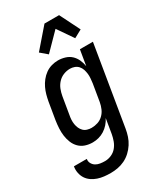

<svg xmlns="http://www.w3.org/2000/svg" viewBox="-250 -851 990 1163"><g transform="rotate(-30 244.5 -269.5)"><path d="M165 223Q142 223 119.5 220.5Q97 218 76 211Q55 204 37 191.5Q19 179 7.5 161.5Q-4 144 -8.5 121.5Q-13 99 -9 76H81Q78 93 86 107.5Q94 122 107.5 130Q121 138 137.5 140.5Q154 143 171 143Q193 143 215 133.5Q237 124 252 106Q267 88 275 66Q283 44 287 22L304 -81Q294 -61 279 -44Q264 -27 245 -15Q226 -3 205 2.5Q184 8 163 8Q136 8 112 0Q88 -8 70.5 -25.5Q53 -43 43.5 -66.5Q34 -90 30.5 -115.5Q27 -141 28.5 -167.5Q30 -194 34 -221L54 -341Q58 -363 64 -385Q70 -407 80 -428Q90 -449 105 -468Q120 -487 139.5 -501Q159 -515 182 -521.5Q205 -528 227 -528Q252 -528 276.5 -520.5Q301 -513 318 -497Q335 -481 345 -459Q355 -437 359 -412L377 -520H468L376 36Q372 60 364 84.5Q356 109 341.5 131.5Q327 154 307 172.5Q287 191 263 202.5Q239 214 214 218.5Q189 223 165 223ZM201 -72Q223 -72 244.5 -79Q266 -86 282.5 -102Q299 -118 308 -139Q317 -160 321 -182L341 -302Q343 -318 344.5 -335Q346 -352 344 -368Q342 -384 337 -399Q332 -414 321.5 -425.5Q311 -437 296 -442.5Q281 -448 265 -448Q242 -448 219.5 -439Q197 -430 180.5 -412Q164 -394 155.5 -372Q147 -350 143 -327L123 -207Q120 -192 119 -176Q118 -160 120.5 -144.5Q123 -129 129 -115.5Q135 -102 145.5 -91.5Q156 -81 171 -76.5Q186 -72 201 -72ZM199 -587 152 -627 269 -762H371L441 -622L386 -592L311 -701Z"/></g></svg>

Font: Iosevka Term Curly Md Obl
Style: Regular
Weight: 500
Italic angle: -9°
Designer: Belleve Invis
Foundry: Belleve Invis
Version: Version 32.3.0